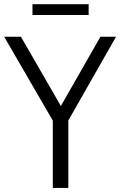

<svg xmlns="http://www.w3.org/2000/svg" viewBox="-38 -920 588 940"><path d="M220.5 0V-329.5L-17.5 -740H64.5L260 -401L453.5 -740H530L296.5 -330V0ZM121 -846.5V-899.5H396V-846.5Z"/></svg>

Font: Encode Sans Cnd
Style: Regular
Weight: 400
Width: 3
Designer: Multiple Designers
Foundry: Impallari Type
Version: Version 3.002; ttfautohint (v1.8.3) -l 8 -r 50 -G 200 -x 14 